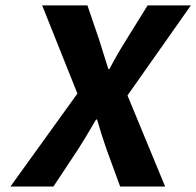

<svg xmlns="http://www.w3.org/2000/svg" viewBox="-20 -680 716 700"><path d="M18.1 0 262.2 -338.9 133.8 -660.2H298.8L341.8 -534.2Q345.7 -522.9 356.4 -487.3Q367.2 -451.7 375 -428.2H378.9Q409.2 -485.8 439.9 -534.2L518.1 -660.2H675.8L444.8 -332L582 0H418L368.2 -136.2Q350.1 -187.5 334 -244.1H330.1Q293.5 -180.7 265.1 -136.2L174.8 0Z"/></svg>

Font: Office Code Pro D Bold Italic
Style: Regular
Weight: 700
Italic angle: -9°
Designer: Nathan Rutzky & Paul D. Hunt
Foundry: Adobe Systems Incorporated
Version: Version 1.004;PS 001.004;hotconv 1.0.70;makeotf.lib2.5.58329